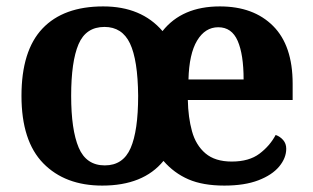

<svg xmlns="http://www.w3.org/2000/svg" viewBox="-20 -569 976 599"><path d="M299 10Q183 10 115 -59.5Q47 -129 47 -270Q47 -411 112.5 -480Q178 -549 302 -549Q421 -549 487 -472Q548 -549 666 -549Q771 -549 832 -488Q893 -427 893 -308V-257H566Q567 -203 579 -159.5Q591 -116 621 -90.5Q651 -65 703 -65Q757 -65 789.5 -89.5Q822 -114 840 -148Q854 -143 863.5 -132Q873 -121 873 -105Q873 -76 851 -49.5Q829 -23 786 -6.5Q743 10 680 10Q613 10 568 -9.5Q523 -29 490 -67Q427 10 299 10ZM307 -53Q364 -53 387.5 -107Q411 -161 411 -270Q410 -382 385.5 -433.5Q361 -485 306 -485Q248 -485 225 -431Q202 -377 202 -270Q202 -164 225.5 -108.5Q249 -53 307 -53ZM740 -321Q740 -399 721.5 -441.5Q703 -484 661 -484Q620 -484 595 -442.5Q570 -401 568 -321Z"/></svg>

Font: Noto Serif Sinhala
Style: Bold
Weight: 700
Designer: Jelle Bosma - Monotype Design Team
Foundry: Monotype Imaging Inc.
Version: Version 2.007; ttfautohint (v1.8.4.7-5d5b)